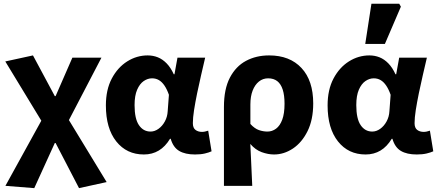

<svg xmlns="http://www.w3.org/2000/svg" viewBox="-20 -799 2299 1008"><path d="M159.9 188.7 8.4 176.7 196.9 -165.3 7.8 -476.4 153.1 -508.1 267.8 -294.2H271.8L359.9 -496.1H512.5L341.8 -168.6L539.9 156.9L394.9 188.7L271.8 -48.3H267.8Z M735.3 12Q644.9 12 590.4 -56.6Q535.9 -125.1 535.9 -245.6Q535.9 -328.1 566.9 -386.7Q598 -445.3 648 -476.7Q697.9 -508.1 755.4 -508.1Q783.3 -508.1 808.4 -498.2Q833.5 -488.2 854.8 -466.3Q876.2 -444.4 892.3 -409.2H896L911.7 -496.1H1057.1Q1047.1 -453.2 1035.9 -405Q1024.6 -356.8 1014.9 -309.3Q1005.2 -261.9 998.8 -221.2Q992.5 -180.5 992.5 -152.4Q992.5 -127.6 1006.2 -117.1Q1019.9 -106.6 1040.5 -106.6Q1047.9 -106.6 1056.1 -108.3Q1064.4 -110 1073 -113L1090.7 -4.6Q1077.2 1.7 1055.4 6.9Q1033.7 12 1003.9 12Q952.2 12 920.8 -6.6Q889.3 -25.2 876.2 -70.3H872.6Q823.1 12 735.3 12ZM770.3 -108.3Q792.1 -108.3 812.1 -122.7Q832.2 -137 845.5 -161.4Q858.9 -185.8 860.4 -215.2L866.8 -301.3Q856.6 -330.4 843.4 -349.8Q830.3 -369.1 814.2 -378.5Q798.2 -387.8 778.1 -387.8Q755.4 -387.8 734.4 -373.4Q713.5 -359 700 -328Q686.5 -296.9 686.5 -247.2Q686.5 -175.5 709.5 -141.9Q732.4 -108.3 770.3 -108.3Z M1155.7 176.7V-237.2Q1155.7 -331.5 1186.9 -391.3Q1218.1 -451 1271.7 -479.6Q1325.2 -508.1 1392.9 -508.1Q1501.2 -508.1 1562.8 -442Q1624.4 -376 1624.4 -255.9Q1624.4 -170.8 1594.8 -110.8Q1565.1 -50.8 1518.1 -19.4Q1471 12 1418.6 12Q1387.6 12 1354.1 -0.1Q1320.7 -12.3 1294.1 -43.3Q1295.9 -5.2 1297.7 31.6Q1299.4 68.4 1301 104.3Q1302.7 140.2 1304.3 176.7ZM1384.3 -108.3Q1408.7 -108.3 1429.2 -123.4Q1449.7 -138.4 1461.8 -170.7Q1473.8 -202.9 1473.8 -254.2Q1473.8 -298.8 1464.3 -328.4Q1454.8 -358 1435.8 -372.9Q1416.8 -387.8 1387.6 -387.8Q1360.4 -387.8 1339.4 -371Q1318.4 -354.2 1306.4 -323.5Q1294.5 -292.8 1294.5 -250.6V-148.1Q1317 -123.8 1339.4 -116Q1361.8 -108.3 1384.3 -108.3Z M1899.3 12Q1808.9 12 1754.4 -56.6Q1699.9 -125.1 1699.9 -245.6Q1699.9 -328.1 1730.9 -386.7Q1762 -445.3 1812 -476.7Q1861.9 -508.1 1919.4 -508.1Q1947.3 -508.1 1972.4 -498.2Q1997.5 -488.2 2018.8 -466.3Q2040.2 -444.4 2056.3 -409.2H2060L2075.7 -496.1H2221.1Q2211.1 -453.2 2199.9 -405Q2188.6 -356.8 2178.9 -309.3Q2169.2 -261.9 2162.8 -221.2Q2156.5 -180.5 2156.5 -152.4Q2156.5 -127.6 2170.2 -117.1Q2183.9 -106.6 2204.5 -106.6Q2211.9 -106.6 2220.1 -108.3Q2228.4 -110 2237 -113L2254.7 -4.6Q2241.2 1.7 2219.4 6.9Q2197.7 12 2167.9 12Q2116.2 12 2084.8 -6.6Q2053.3 -25.2 2040.2 -70.3H2036.6Q1987.1 12 1899.3 12ZM1934.3 -108.3Q1956.1 -108.3 1976.1 -122.7Q1996.2 -137 2009.5 -161.4Q2022.9 -185.8 2024.4 -215.2L2030.8 -301.3Q2020.6 -330.4 2007.4 -349.8Q1994.3 -369.1 1978.2 -378.5Q1962.2 -387.8 1942.1 -387.8Q1919.4 -387.8 1898.4 -373.4Q1877.5 -359 1864 -328Q1850.5 -296.9 1850.5 -247.2Q1850.5 -175.5 1873.5 -141.9Q1896.4 -108.3 1934.3 -108.3ZM1897.5 -568.2 1930 -779.4H2076L2084.6 -763.9L2000.6 -568.2Z"/></svg>

Font: SourceSans3VF
Style: Regular
Weight: 200
Designer: Paul D. Hunt
Foundry: Adobe
Version: Version 3.052;hotconv 1.1.0;makeotfexe 2.6.0